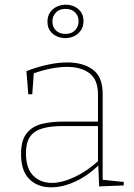

<svg xmlns="http://www.w3.org/2000/svg" viewBox="-20 -795 574 821"><path d="M419 -19 412 -27 509 -17V-2L404 2L400 -94L404 -91Q358 -45 303.5 -19.5Q249 6 198 6Q141 6 105.5 -29Q70 -64 70 -136Q70 -195 94 -225Q118 -255 158.5 -265Q199 -275 248 -275H406L399 -268V-391Q399 -454 363 -481.5Q327 -509 267 -509Q234 -509 196 -501.5Q158 -494 118 -479L125 -490L118 -392H101L93 -491Q140 -509 184.5 -518.5Q229 -528 268 -528Q336 -528 377.5 -497Q419 -466 419 -394ZM91 -140Q91 -75 122 -44Q153 -13 201 -13Q246 -13 300 -38.5Q354 -64 404 -110L399 -99V-263L406 -256H250Q165 -256 128 -230.5Q91 -205 91 -140ZM259 -632Q241 -632 223.5 -639.5Q206 -647 194.5 -662.5Q183 -678 183 -702Q183 -726 194 -742Q205 -758 223 -766.5Q241 -775 261 -775Q280 -775 297 -767.5Q314 -760 325.5 -744.5Q337 -729 337 -705Q337 -682 326 -665.5Q315 -649 297.5 -640.5Q280 -632 259 -632ZM260 -650Q286 -650 301 -665.5Q316 -681 316 -704Q316 -727 301 -742Q286 -757 260 -757Q234 -757 219 -741.5Q204 -726 204 -703Q204 -680 219 -665Q234 -650 260 -650Z"/></svg>

Font: Bitter Thin Thin
Style: Regular
Weight: 250
Version: Version 2.002